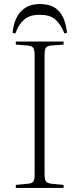

<svg xmlns="http://www.w3.org/2000/svg" viewBox="-20 -928 391 948"><path d="M58 0V-15L120 -21Q139 -23 145 -32.5Q151 -42 151 -68V-655Q151 -681 144.5 -691Q138 -701 118 -703L58 -708V-723H294V-708L231 -703Q212 -701 206 -691.5Q200 -682 200 -654V-66Q200 -42 207 -32.5Q214 -23 233 -21L294 -15V0ZM177 -908Q220 -908 247.5 -892Q275 -876 290.5 -844Q306 -812 311 -766L298 -763Q279 -810 252.5 -832.5Q226 -855 176 -855Q126 -855 98.5 -830.5Q71 -806 56 -763L42 -766Q46 -808 61.5 -840Q77 -872 105.5 -890Q134 -908 177 -908Z"/></svg>

Font: Literata 60pt ExtraLight
Style: Regular
Weight: 250
Designer: Latin by Veronika Burian and Jose Scaglione. Greek by Irene Vlachou. Cyrillic by Vera Evstafieva.
Foundry: TypeTogether
Version: Version 3.103;gftools[0.9.29]